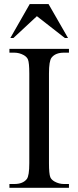

<svg xmlns="http://www.w3.org/2000/svg" viewBox="-20 -895 373 915"><path d="M308.6 -18.1V0H24.9V-18.1H48.3Q89.4 -18.1 107.9 -42Q119.6 -57.6 119.6 -117.2V-544.9Q119.6 -595.2 113.3 -611.3Q108.4 -623.5 93.3 -632.3Q71.8 -644 48.3 -644H24.9V-662.1H308.6V-644H284.7Q244.1 -644 225.6 -620.1Q213.4 -604.5 213.4 -544.9V-117.2Q213.4 -66.9 219.7 -50.8Q224.6 -38.6 240.2 -29.8Q261.2 -18.1 284.7 -18.1ZM121.6 -875.5H211.4L304.2 -713.9H289.1L155.8 -817.9L43.9 -713.9H29.3Z"/></svg>

Font: Jameel Khushkhati
Style: Regular
Weight: 400
Version: Version 3.5